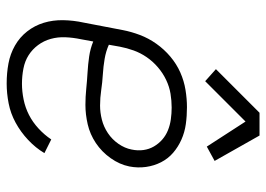

<svg xmlns="http://www.w3.org/2000/svg" viewBox="-134 -672 817 590"><g transform="rotate(90 275.0 -376.5)"><path d="M236 12Q204 12 174.5 6.5Q145 1 119.5 -13.5Q94 -28 76 -51Q58 -74 49.5 -102Q41 -130 41.5 -161.5Q42 -193 49 -225L72 -345Q77 -371 87 -397.5Q97 -424 114 -448Q131 -472 153.5 -491Q176 -510 202 -521.5Q228 -533 255.5 -537.5Q283 -542 309 -542Q336 -542 361 -538.5Q386 -535 408.5 -525Q431 -515 449 -499.5Q467 -484 478 -462.5Q489 -441 492.5 -416Q496 -391 491 -365Q485 -335 465.5 -307.5Q446 -280 419 -262Q392 -244 361.5 -237Q331 -230 302 -230Q277 -230 252.5 -232.5Q228 -235 202.5 -236.5Q177 -238 153 -241.5Q129 -245 107 -254L100 -216Q95 -192 94 -168.5Q93 -145 99 -123.5Q105 -102 118 -84.5Q131 -67 149 -55.5Q167 -44 190 -39.5Q213 -35 237 -35Q260 -35 285 -40Q310 -45 332.5 -56.5Q355 -68 374.5 -86Q394 -104 408 -125L450 -104Q434 -77 409.5 -54Q385 -31 356.5 -15.5Q328 0 297 6Q266 12 236 12ZM304 -275Q325 -275 347 -280.5Q369 -286 388.5 -299Q408 -312 421.5 -331.5Q435 -351 439 -372Q443 -391 440.5 -408.5Q438 -426 429.5 -440.5Q421 -455 408.5 -466Q396 -477 380 -483.5Q364 -490 346 -492.5Q328 -495 310 -495Q289 -495 267.5 -491.5Q246 -488 225 -478Q204 -468 186 -452.5Q168 -437 155 -418Q142 -399 134.5 -378Q127 -357 123 -336L117 -302Q137 -293 160.5 -289Q184 -285 208.5 -283.5Q233 -282 256.5 -278.5Q280 -275 304 -275ZM229 -598 192 -631 326 -765H396L474 -627L430 -603L353 -722Z"/></g></svg>

Font: Lode Dark
Style: Italic
Weight: 400
Italic angle: -11°
Monospace: yes
Designer: Belleve Invis
Foundry: Belleve Invis
Version: Version 29.2.0; ttfautohint (v1.8.3)